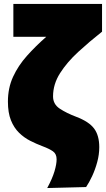

<svg xmlns="http://www.w3.org/2000/svg" viewBox="-20 -753 538 970"><path d="M218.5 197Q244.5 149 255.2 112.8Q266 76.5 266 52Q266 24.5 247.5 11.5Q229 -1.5 195.5 -14Q163.5 -26 132.5 -41.8Q101.5 -57.5 76 -82.5Q50.5 -107.5 35.2 -145.5Q20 -183.5 20 -239.5Q20 -308.5 46 -365Q72 -421.5 116 -470.8Q160 -520 213.5 -567H47.5V-733H495.5V-593Q431.5 -542.5 375 -490.5Q318.5 -438.5 283.2 -383Q248 -327.5 248 -266Q248 -226.5 282 -204Q316 -181.5 365 -163Q429.5 -138.5 455.5 -103.5Q481.5 -68.5 481.5 -9.5Q481.5 28 471.2 65.8Q461 103.5 445.8 136.2Q430.5 169 415 192Z"/></svg>

Font: Commissioner Black
Style: Regular
Weight: 900
Designer: Kostas Bartsokas
Foundry: Kostas Bartsokas
Version: Version 1.000; ttfautohint (v1.8.3)